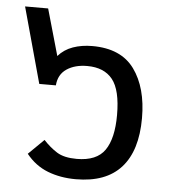

<svg xmlns="http://www.w3.org/2000/svg" viewBox="-47 -627 613 680"><g transform="rotate(5 260.0 -287.0)"><path d="M247 10Q192 10 147 -7.5Q102 -25 70 -65L125 -119Q148 -94 173.5 -78Q199 -62 244 -62Q315 -62 344 -104Q373 -146 373 -229Q373 -318 343 -355.5Q313 -393 253 -393Q209 -393 180 -373.5Q151 -354 148 -315H89L15 -584H97L144 -419Q165 -443 196 -454Q227 -465 265 -465Q367 -465 414.5 -399.5Q462 -334 462 -226Q462 -110 408 -50Q354 10 247 10Z"/></g></svg>

Font: Go Noto Kurrent-Regular
Style: Regular
Weight: 400
Designer: Monotype Design Team
Foundry: Monotype Imaging Inc.
Version: Version 2.012; ttfautohint (v1.8.4.7-5d5b)